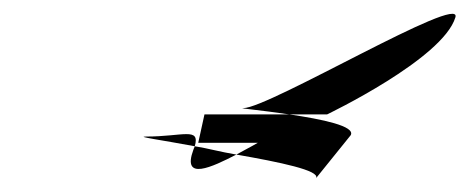

<svg xmlns="http://www.w3.org/2000/svg" viewBox="-20 -665 677 277"><path d="M191 -468C175 -468 213 -463 261 -454C269 -482 244 -468 191 -468ZM259 -449 261 -454C280 -451 297 -446 321 -442C286 -424 242 -403 259 -449ZM275 -500 266 -459H352C352 -459 338 -451 321 -442C384 -431 442 -419 436 -408L486 -470C493 -483 445 -493 397 -500ZM331 -509C368 -509 648 -676 637 -640C619 -580 452 -500 452 -500H397C357 -506 322 -509 331 -509Z"/></svg>

Font: bitstorm
Style: exextobl
Weight: 400
Version: Version 0.2